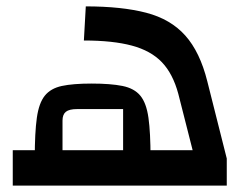

<svg xmlns="http://www.w3.org/2000/svg" viewBox="-20 -582 781 602"><path d="M20 0V-111H584L539 -288Q522 -351 487.5 -387Q453 -423 393.5 -439Q334 -455 243 -455L249 -562Q362 -562 438.5 -542Q515 -522 561 -470.5Q607 -419 630 -327L691 -85V0ZM176 -88H366V-240H222Q197 -240 186.5 -231.5Q176 -223 176 -204ZM89 -88Q89 -166 95.5 -212.5Q102 -259 120.5 -282Q139 -305 174 -312.5Q209 -320 267 -320Q327 -320 364 -312.5Q401 -305 420 -282Q439 -259 445.5 -212.5Q452 -166 452 -88Z"/></svg>

Font: Changa ExtraLight Medium
Style: Regular
Weight: 500
Version: Version 3.002; ttfautohint (v1.8.2)